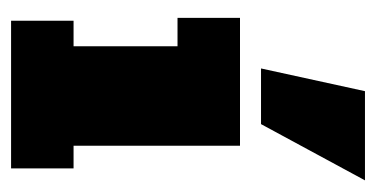

<svg xmlns="http://www.w3.org/2000/svg" viewBox="-182 -480 663 338"><g transform="rotate(90 149.0 -311.5)"><path d="M17 0V-110H62V-293H12V-403H237V-110H277V0ZM101 -440 141 -623H298L199 -440Z"/></g></svg>

Font: Rokkitt SemiBold Black
Style: Regular
Weight: 900
Version: Version 3.103